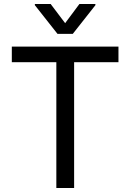

<svg xmlns="http://www.w3.org/2000/svg" viewBox="-20 -940 651 960"><path d="M39.1 -707H572.3V-628.9H350.6V0H261.7V-628.9H39.1ZM305.7 -824.2 377 -919.9H457V-914.1L343.8 -770.5H267.6L154.3 -914.1V-919.9H233.4Z"/></svg>

Font: WEMIX Pretendard Variable
Style: Regular
Weight: 400
Designer: Base glyphs from Inter by Rasmus Andersson; Hangeul glyphs from Noto Sans CJK(Source Han Sans) by Jang Soo-young and Kan
Foundry: Kil Hyung-jin
Version: Version 1.000;Glyphs 3.2 (3208)